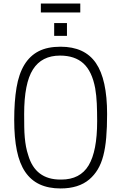

<svg xmlns="http://www.w3.org/2000/svg" viewBox="-20 -1052 683 1081"><path d="M321 9Q253 9 203.5 -14Q154 -37 122 -84Q90 -131 75 -204Q60 -277 60 -377Q60 -481 73 -558.5Q86 -636 117 -687Q148 -738 197.5 -763.5Q247 -789 321 -789Q457 -789 520 -697Q583 -605 583 -410Q583 -334 578 -276.5Q573 -219 561.5 -175Q550 -131 530.5 -98.5Q511 -66 483 -42Q423 9 321 9ZM325 -41Q431 -41 479 -121Q527 -201 527 -370Q527 -423 525 -468.5Q523 -514 516 -555Q498 -651 449.5 -695Q401 -739 318 -739Q215 -739 165.5 -661Q116 -583 116 -410Q116 -370 116.5 -337.5Q117 -305 119.5 -277.5Q122 -250 126.5 -226Q131 -202 139 -178Q179 -41 320 -41ZM357 -850H285V-922H357ZM432 -982H210V-1032H432Z"/></svg>

Font: Tanohe Sans Light
Style: Regular
Weight: 300
Designer: Village Type and Design LLC & Cristiano Sobral
Foundry: Cooper Hewitt Smithsonian Design Museum
Version: Version 1.00;September 29, 2021;FontCreator 13.0.0.2655 64-b